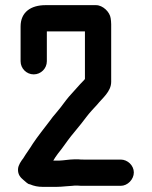

<svg xmlns="http://www.w3.org/2000/svg" viewBox="-20 -708 590 746"><path d="M162 -470V-586H310V-401C307 -397 304 -394 301 -391C287 -377 275 -362 260 -346C243 -328 230 -310 215 -290L197 -268C189 -259 181 -249 174 -239C152 -210 127 -179 107 -149C97 -132 81 -111 71 -94C62 -82 51 -67 50 -51C49 -29 60 -18 72 -8C80 -2 88 8 96 8C112 15 128 18 145 18H201C212 18 223 17 234 16L261 14C267 13 273 13 280 13C289 14 298 14 305 14H449C476 14 500 -11 500 -38C500 -65 476 -88 449 -88H305C298 -88 291 -88 284 -89C273 -89 263 -89 252 -88L224 -85C216 -84 208 -84 201 -84H187C194 -95 195 -98 205 -111C224 -134 237 -155 256 -179L274 -201C281 -210 289 -219 296 -228L316 -254C328 -270 345 -288 358 -302C377 -326 412 -352 412 -390V-614C412 -622 411 -630 410 -637C407 -661 380 -688 353 -688H157C100 -688 60 -661 60 -605V-470C60 -442 83 -419 111 -419C139 -419 162 -442 162 -470Z"/></svg>

Font: Electronic
Style: UltBlk
Weight: 500
Version: Version 1.011